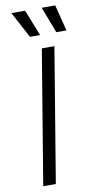

<svg xmlns="http://www.w3.org/2000/svg" viewBox="-103 -984 517 1027"><g transform="rotate(-10 156.0 -470.5)"><path d="M233.9 -727.5 113.3 0H44.9L165.5 -727.5ZM256.8 -799.3 202.6 -941.4H275.9L312 -799.3ZM113.8 -799.3 38.1 -941.4H112.3L168.9 -799.3Z"/></g></svg>

Font: Inter 20pt Light
Style: Italic
Weight: 300
Italic angle: -9.3988°
Version: Version 4.001;git-66647c0bb